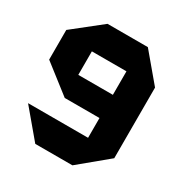

<svg xmlns="http://www.w3.org/2000/svg" viewBox="-164 -838 932 969"><g transform="rotate(30 302.5 -353.5)"><path d="M187.4 -275.1V-410.2H388.9V-275.1ZM388.9 0V-547.2H554.9V-136.6L389.9 0ZM173.5 0 40 -158.8V-159.8H388.9V0ZM186.4 -275.1 21.5 -403.4V-576.2L186.4 -707H187.4V-275.1ZM187.4 -547.2V-707H421.4L554.9 -548.2V-547.2Z"/></g></svg>

Font: Foldit Thin
Style: Regular
Weight: 100
Designer: Sophia Tai
Foundry: Sophia Tai
Version: Version 1.003